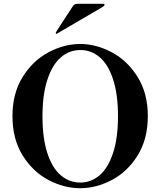

<svg xmlns="http://www.w3.org/2000/svg" viewBox="-20 -984 849 1017"><path d="M46 -369Q46 -489 99.5 -575.5Q153 -662 236 -706.5Q319 -751 405 -751Q490 -751 573 -706.5Q656 -662 709.5 -575.5Q763 -489 763 -369Q763 -248 709.5 -161.5Q656 -75 573 -31Q490 13 405 13Q319 13 236 -31Q153 -75 99.5 -161.5Q46 -248 46 -369ZM605 -368Q605 -483 579.5 -562Q554 -641 509 -680Q464 -719 406 -719Q347 -719 302 -680Q257 -641 231 -562Q205 -483 205 -368Q205 -253 230.5 -174Q256 -95 301.5 -56Q347 -17 405 -17Q463 -17 508 -56Q553 -95 579 -174Q605 -253 605 -368ZM520 -945Q532 -953 533 -955Q534 -956 534 -958Q534 -960 532 -962Q530 -964 527 -964H390Q374 -964 365 -950L283 -824Q276 -813 276 -811L275 -809Q275 -808 276 -806.5Q277 -805 279 -805L282 -806Z"/></svg>

Font: Shippori Mincho B1 ExtraBold
Style: Regular
Weight: 800
Designer: FONTDASU
Foundry: FONTDASU / Google Inc. / but / Adobe
Version: Version 3.110; ttfautohint (v1.8.3)